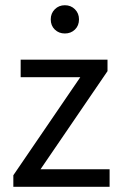

<svg xmlns="http://www.w3.org/2000/svg" viewBox="-20 -714 465 734"><path d="M31 0V-44L287 -419H59V-486H391V-442L135 -67H399V0ZM228 -586Q205 -586 189.5 -601Q174 -616 174 -640Q174 -663 189.5 -678.5Q205 -694 228 -694Q251 -694 266.5 -678.5Q282 -663 282 -640Q282 -616 266.5 -601Q251 -586 228 -586Z"/></svg>

Font: CV Source Sans
Style: Regular
Weight: 400
Designer: Paul D. Hunt
Foundry: Adobe Systems Incorporated
Version: Version 3.001